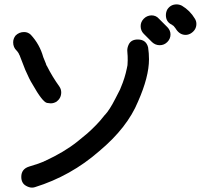

<svg xmlns="http://www.w3.org/2000/svg" viewBox="-20 -806 922 875"><path d="M126 49Q113 49 99 41Q77 29 77 0Q77 -36 113 -47Q134 -53 154 -60L180 -70Q182 -72 184 -72Q273 -113 333 -161L378 -198Q425 -240 451 -274Q454 -277 454.5 -278Q455 -279 455.5 -280Q456 -281 458 -282Q479 -304 506 -357L527 -398L531 -408Q549 -450 558 -494L561 -509L562 -531Q562 -556 561 -560L560 -576Q560 -590 567 -604Q578 -626 608 -626Q646 -626 655 -590Q659 -563 659 -536Q659 -456 609 -343Q560 -224 432 -117Q303 -4 139 47Q132 49 126 49ZM211 -335Q206 -335 194 -337Q173 -342 128 -422Q114 -444 95 -488L69 -555Q69 -556 68 -556L65 -563L58 -573L56 -575Q40 -590 40 -613Q40 -630 51 -644Q67 -660 90 -660Q107 -660 120 -648Q161 -604 177 -546L190 -514Q190 -511 192 -508L194 -505Q218 -457 251 -411Q259 -399 259 -385Q259 -359 238 -343Q225 -335 211 -335ZM708 -600Q688 -600 673 -614L635 -652Q621 -666 621 -687Q621 -706 635 -720.5Q649 -735 670 -736Q691 -736 704 -721L742 -683Q757 -668 757 -649Q757 -629 742.5 -614.5Q728 -600 708 -600ZM826 -647Q800 -647 783 -672Q783 -673 781.5 -674.5Q780 -676 779 -678Q772 -687 771 -688Q770 -689 766 -691Q766 -692 764.5 -693Q763 -694 760 -695Q736 -708 736 -737Q736 -750 742 -762Q757 -786 785 -786Q797 -786 809 -780Q846 -758 868 -721Q875 -710 875 -697Q875 -670 850 -654Q838 -647 826 -647Z"/></svg>

Font: Bad Comic
Style: Regular
Weight: 400
Designer: GGBotNet
Foundry: f0n7
Version: 0.9